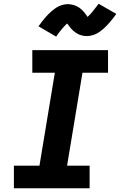

<svg xmlns="http://www.w3.org/2000/svg" viewBox="-20 -1002 640 1022"><path d="M54 0V-120H190L272 -615H152V-735H555V-615H419L337 -120H457V0ZM279 -807 185 -862Q194 -875 203 -886.5Q212 -898 220 -907.5Q228 -917 236.5 -925.5Q245 -934 253 -941Q261 -948 272 -956Q283 -964 294 -969Q305 -974 317.5 -977Q330 -980 342 -980Q347 -980 353 -979Q359 -978 364.5 -977Q370 -976 375.5 -974Q381 -972 386 -970Q391 -968 395.5 -965Q400 -962 404 -959.5Q408 -957 413 -952.5Q418 -948 421.5 -944Q425 -940 428.5 -936Q432 -932 434.5 -928.5Q437 -925 440 -921Q443 -917 446 -912Q454 -919 459.5 -925Q465 -931 472 -939.5Q479 -948 487 -958.5Q495 -969 505 -982L599 -928Q590 -915 581 -903.5Q572 -892 563.5 -882.5Q555 -873 547 -864.5Q539 -856 531 -849Q523 -842 512 -834Q501 -826 490 -821Q479 -816 466.5 -813Q454 -810 442 -810Q436 -810 430.5 -810.5Q425 -811 419.5 -812.5Q414 -814 408.5 -815.5Q403 -817 398 -819.5Q393 -822 388.5 -825Q384 -828 380 -830.5Q376 -833 371 -837.5Q366 -842 362 -846Q358 -850 355 -854Q352 -858 349.5 -861.5Q347 -865 343.5 -869.5Q340 -874 337 -877Q330 -870 324.5 -864.5Q319 -859 312 -850.5Q305 -842 296.5 -831.5Q288 -821 279 -807Z"/></svg>

Font: Iosevka Slab HvExObl
Style: Regular
Weight: 900
Width: 7
Italic angle: -9°
Monospace: yes
Designer: Belleve Invis
Foundry: Belleve Invis
Version: Version 11.1.1; ttfautohint (v1.8.3)